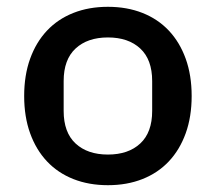

<svg xmlns="http://www.w3.org/2000/svg" viewBox="-20 -532 634 564"><path d="M297 -78Q357 -78 392 -110.5Q427 -143 427 -206V-294Q427 -357 392 -389.5Q357 -422 297 -422Q237 -422 202 -389.5Q167 -357 167 -294V-206Q167 -143 202 -110.5Q237 -78 297 -78ZM297 12Q241 12 195.5 -6Q150 -24 118 -58Q86 -92 68.5 -140.5Q51 -189 51 -250Q51 -311 68.5 -359.5Q86 -408 118 -442Q150 -476 195.5 -494Q241 -512 297 -512Q353 -512 398.5 -494Q444 -476 476 -442Q508 -408 525.5 -359.5Q543 -311 543 -250Q543 -189 525.5 -140.5Q508 -92 476 -58Q444 -24 398.5 -6Q353 12 297 12Z"/></svg>

Font: IBM Plex Thai Medium
Style: Regular
Weight: 500
Designer: Mike Abbink, Paul van der Laan, Pieter van Rosmalen, Ben Mitchell, Mark Frömberg
Foundry: Bold Monday
Version: Version 1.0